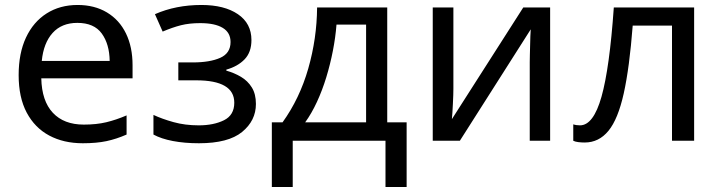

<svg xmlns="http://www.w3.org/2000/svg" viewBox="-20 -566 2896 772"><path d="M292 -546Q360 -546 410 -516Q460 -486 486.5 -431.5Q513 -377 513 -304V-251H146Q148 -160 192.5 -112.5Q237 -65 317 -65Q368 -65 407.5 -74.5Q447 -84 489 -102V-25Q448 -7 408 1.5Q368 10 313 10Q236 10 178 -21Q120 -52 87.5 -113Q55 -174 55 -264Q55 -352 84.5 -415Q114 -478 167.5 -512Q221 -546 292 -546ZM291 -474Q228 -474 191.5 -433.5Q155 -393 148 -321H421Q420 -389 389 -431.5Q358 -474 291 -474Z M790 -546Q882 -546 936.5 -509Q991 -472 991 -405Q991 -356 963.5 -327.5Q936 -299 890 -286V-282Q922 -273 949 -257Q976 -241 992.5 -214.5Q1009 -188 1009 -148Q1009 -81 953.5 -35.5Q898 10 780 10Q722 10 675 1Q628 -8 597 -25V-104Q631 -88 677.5 -75Q724 -62 779 -62Q839 -62 880.5 -82.5Q922 -103 922 -153Q922 -243 769 -243H697V-315H755Q824 -315 865.5 -333.5Q907 -352 907 -397Q907 -435 875.5 -454Q844 -473 785 -473Q741 -473 707.5 -464.5Q674 -456 634 -439L603 -509Q687 -546 790 -546Z M1073 -74H1116Q1185 -170 1219.5 -290.5Q1254 -411 1255 -536H1537V-74H1615V186H1530V0H1157V186H1073ZM1452 -74V-467H1333Q1329 -416 1318.5 -362Q1308 -308 1292 -255.5Q1276 -203 1254.5 -156.5Q1233 -110 1207 -74Z M1720 -536H1803V-209Q1803 -200 1802.5 -183.5Q1802 -167 1801 -148.5Q1800 -130 1799 -113Q1798 -96 1797 -87L2084 -536H2192V0H2110V-316Q2110 -327 2110.5 -345.5Q2111 -364 2111.5 -383.5Q2112 -403 2112.5 -421Q2113 -439 2114 -448L1829 0H1720Z M2771 0H2682V-463H2524Q2511 -294 2488 -190.5Q2465 -87 2426.5 -40Q2388 7 2331 7Q2318 7 2305.5 5.5Q2293 4 2285 0V-66Q2291 -64 2298 -63Q2305 -62 2312 -62Q2366 -62 2398.5 -177Q2431 -292 2448 -536H2771Z"/></svg>

Font: BC Sans
Style: Regular
Weight: 400
Designer: Monotype Design Team
Province of B.C.
Foundry: Monotype Imaging Inc.
Version: Version 2.000;GOOG;noto-source:20170915:90ef993387c0